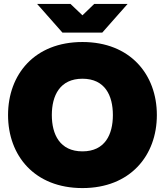

<svg xmlns="http://www.w3.org/2000/svg" viewBox="-20 -946 840 978"><path d="M400 12C643 12 779 -153 779 -360C779 -567 643 -732 400 -732C156 -732 21 -567 21 -360C21 -153 156 12 400 12ZM169 -926 298 -780H501L630 -926H460L400 -868L339 -926ZM244 -360C244 -459 285 -545 400 -545C515 -545 555 -459 555 -360C555 -261 515 -175 400 -175C285 -175 244 -261 244 -360Z"/></svg>

Font: Aspekta 950
Style: Regular
Weight: 950
Designer: Ivo Dolenc
Version: Version 2.000